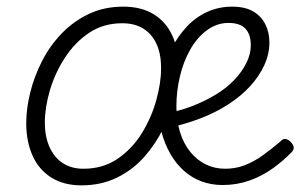

<svg xmlns="http://www.w3.org/2000/svg" viewBox="-20 -539 904 578"><path d="M225 19Q172 19 134.5 -4.5Q97 -28 78 -70.5Q59 -113 59 -168Q59 -212 71 -260.5Q83 -309 106.5 -355Q130 -401 165.5 -438Q201 -475 247.5 -497Q294 -519 351 -519Q405 -519 442 -496.5Q479 -474 498 -433.5Q517 -393 517 -339Q517 -298 506 -249.5Q495 -201 472 -153.5Q449 -106 414.5 -67Q380 -28 332.5 -4.5Q285 19 225 19ZM231 -31Q290 -31 334 -61Q378 -91 407 -138Q436 -185 450.5 -237.5Q465 -290 465 -334Q465 -376 451.5 -406Q438 -436 412 -452.5Q386 -469 348 -469Q291 -469 248 -440Q205 -411 175 -364.5Q145 -318 130 -266.5Q115 -215 115 -170Q115 -128 129 -96.5Q143 -65 169 -48Q195 -31 231 -31ZM650 18Q616 18 586.5 7Q557 -4 533.5 -25Q510 -46 493 -75.5Q476 -105 466.5 -140.5Q457 -176 457 -216Q457 -266 467 -310.5Q477 -355 496.5 -393Q516 -431 543 -459.5Q570 -488 604.5 -503.5Q639 -519 679 -519Q717 -519 741.5 -505Q766 -491 778.5 -466.5Q791 -442 791 -411Q791 -376 775.5 -342.5Q760 -309 733 -279.5Q706 -250 667.5 -225Q629 -200 583 -182.5Q537 -165 487 -154L471 -197Q515 -203 554.5 -218Q594 -233 627.5 -253Q661 -273 684.5 -297.5Q708 -322 721.5 -349Q735 -376 735 -403Q735 -436 718.5 -453Q702 -470 668 -470Q633 -470 603 -448Q573 -426 552.5 -389.5Q532 -353 521.5 -308.5Q511 -264 511 -218Q511 -176 522 -141Q533 -106 553 -81.5Q573 -57 599.5 -44Q626 -31 658 -31Q689 -31 716.5 -41.5Q744 -52 770.5 -71Q797 -90 824 -113Q832 -122 840 -120.5Q848 -119 855 -112Q862 -105 864 -97Q866 -89 857 -80Q833 -55 801 -32Q769 -9 731 4.5Q693 18 650 18Z"/></svg>

Font: Playwrite CO ExtraLight
Style: Regular
Weight: 250
Version: Version 1.002